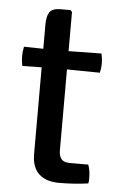

<svg xmlns="http://www.w3.org/2000/svg" viewBox="-49 -682 447 722"><g transform="rotate(5 174.0 -320.5)"><path d="M98.5 -583.5Q98.5 -616.5 109.2 -631.5Q120 -646.5 151 -646.5H187.5L194 -640V-116.5Q194 -97 203.2 -85.2Q212.5 -73.5 234.5 -73.5H305Q313 -51.5 313 -24Q313 -18.5 312.8 -13Q312.5 -7.5 311 -3Q286.5 0.5 258.8 2.5Q231 4.5 201.5 4.5Q152 4.5 125.2 -20.5Q98.5 -45.5 98.5 -95ZM318 -494Q322.5 -475 322.5 -458Q322.5 -439 318 -421.5L157 -423.5L25.5 -421.5Q21.5 -439 21.5 -458Q21.5 -475 25.5 -494L157.5 -491.5Z"/></g></svg>

Font: Signika Negative Light
Style: Regular
Weight: 400
Version: Version 2.001